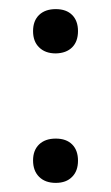

<svg xmlns="http://www.w3.org/2000/svg" viewBox="-20 -386 241 417"><path d="M51.8 -37.6Q51.8 -59.6 64.9 -72.3Q78.1 -85 101.1 -85Q124 -85 136.7 -72.3Q149.4 -59.6 149.4 -37.1Q149.4 -14.6 136.7 -2Q124 11.2 101.1 11.2Q78.1 11.2 64.9 -2Q51.8 -15.1 51.8 -37.6ZM101.1 -270Q78.1 -270 64.9 -283.2Q51.8 -295.9 51.8 -318.4Q51.8 -340.8 64.9 -353.5Q78.1 -366.2 101.1 -366.2Q124 -366.2 136.7 -353.5Q149.4 -340.8 149.4 -318.4Q149.4 -295.9 136.7 -283.2Q124 -270.5 101.1 -270Z"/></svg>

Font: Cormorant-Medium
Style: Regular
Weight: 500
Designer: Christian Thalmann (Catharsis Fonts)
Version: Version 3.000